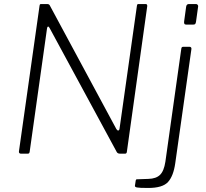

<svg xmlns="http://www.w3.org/2000/svg" viewBox="-20 -762 1021 952"><path d="M702 -742Q711 -742 710 -731L609 -9Q608 0 600 0H577Q571 0 566.5 -1.5Q562 -3 559 -8L226 -623Q222 -631 218 -630Q214 -629 213 -620L127 -9Q126 -4 124 -2Q122 0 116 0H84Q78 0 75.5 -3.5Q73 -7 74 -12L176 -733Q177 -739 178.5 -740.5Q180 -742 186 -742H213Q219 -742 222.5 -740Q226 -738 228 -733L557 -122Q562 -114 567 -115Q572 -116 573 -126L659 -734Q660 -739 661.5 -740.5Q663 -742 667 -742ZM849 47Q840 111 813 140.5Q786 170 715 170Q670 170 659 167.5Q648 165 649 159L653 133Q654 129 655 128Q656 127 659 127L716 125Q754 124 773.5 105Q793 86 800 40L879 -521Q880 -526 882 -528Q884 -530 889 -530H920Q925 -530 927.5 -526.5Q930 -523 929 -518L849 47ZM952 -655Q951 -648 948.5 -644Q946 -640 938 -640H903Q896 -640 894 -644.5Q892 -649 893 -656L903 -729Q905 -742 917 -742H952Q957 -742 960.5 -737.5Q964 -733 962 -727Z"/></svg>

Font: Libre Franklin Thin ExtraLight
Style: Italic
Weight: 250
Italic angle: -8°
Version: Version 3.000